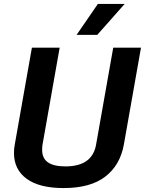

<svg xmlns="http://www.w3.org/2000/svg" viewBox="-20 -942 736 975"><path d="M51 -165Q51 -188 55 -208L142 -700H283L196 -208Q194 -198 194 -181Q194 -138 223.5 -117.5Q253 -97 312 -97Q449 -97 468 -208L555 -700H696L609 -208Q590 -103 514.5 -45Q439 13 303 13Q180 13 115.5 -34Q51 -81 51 -165ZM477 -922H613L474 -765H369Z"/></svg>

Font: KoHo
Style: Bold Italic
Weight: 700
Italic angle: -10°
Version: Version 1.000; ttfautohint (v1.6)